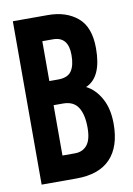

<svg xmlns="http://www.w3.org/2000/svg" viewBox="-75 -672 499 721"><g transform="rotate(-10 175.0 -311.5)"><path d="M25 0V-623H159Q228 -623 271.5 -586.5Q315 -550 315 -469Q315 -358 253 -332Q287 -315 309 -275.5Q331 -236 331 -178Q331 -91 287.5 -45.5Q244 0 158 0ZM121 -378H155Q191 -378 205.5 -399Q220 -420 220 -460Q220 -530 162 -530H121ZM121 -94H169Q198 -94 215 -114.5Q232 -135 232 -181Q232 -231 214.5 -258.5Q197 -286 157 -286H121Z"/></g></svg>

Font: Inconsolata ExtraCondensed ExtraBold
Style: Regular
Weight: 800
Width: 2
Monospace: yes
Designer: Raph Levien, Cyreal, Brenton Simpson
Foundry: Raph Levien, Cyreal, Google
Version: Version 3.001; ttfautohint (v1.8.2.53-6de2)